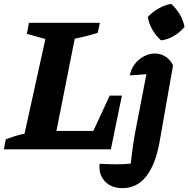

<svg xmlns="http://www.w3.org/2000/svg" viewBox="-48 -773 975 994"><path d="M520 -278H583L526 0H-28L-18 -52Q6 -61 30 -68.5Q54 -76 79 -81L187 -571L91 -598L102 -655H469L458 -603Q397 -584 339 -573L244 -95H435ZM848 -435 777 -32Q756 80 708.5 140.5Q661 201 586 201Q527 201 494 164.5Q461 128 468 75Q507 77 548 77.5Q589 78 629 74Q635 18 642 -29Q649 -76 658 -120L710 -389Q687 -387 666 -385.5Q645 -384 624 -383Q631 -418 651 -443Q671 -468 698.5 -482Q726 -496 754 -496Q783 -496 808 -480.5Q833 -465 848 -435ZM838 -753Q864 -730 883 -698Q902 -666 907 -633Q885 -607 853 -587.5Q821 -568 786 -564Q761 -585 742 -617.5Q723 -650 717 -685Q740 -710 772 -728.5Q804 -747 838 -753Z"/></svg>

Font: Piazzolla SC
Style: Bold Italic
Weight: 700
Italic angle: -11.3°
Designer: Juan Pablo del Peral
Foundry: Huerta Tipografica
Version: Version 1.330